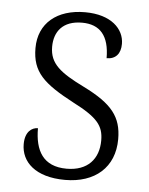

<svg xmlns="http://www.w3.org/2000/svg" viewBox="-45 -581 487 629"><g transform="rotate(5 198.5 -266.5)"><path d="M192 10C290 10 354 -45 354 -138C354 -211 322 -252 227 -299C148 -338 112 -365 112 -421C112 -471 140 -508 203 -508C262 -508 293 -473 293 -399C323 -399 339 -418 339 -450C339 -499 296 -543 210 -543C118 -543 58 -494 58 -412C58 -333 97 -298 197 -245C279 -203 299 -177 299 -129C299 -68 263 -27 194 -27C116 -27 89 -78 89 -151C69 -151 47 -136 47 -95C47 -37 94 10 192 10Z"/></g></svg>

Font: Noto Serif Sinhala SemiCondensed Light
Style: Regular
Weight: 300
Width: 4
Designer: Jelle Bosma - Monotype Design Team
Foundry: Monotype Imaging Inc.
Version: Version 2.007